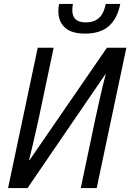

<svg xmlns="http://www.w3.org/2000/svg" viewBox="-20 -957 663 977"><path d="M172 -714H253L180 -368L170 -322Q138 -180 128 -143H131L524 -714H623L472 0H391L464 -347L480 -420Q504 -530 518 -579H516L120 0H21ZM277 -901Q277 -924 281 -937H351Q348 -921 348 -904Q348 -843 417 -843Q458 -843 483 -865Q508 -887 518 -937H592Q577 -862 533.5 -824Q490 -786 413 -786Q344 -786 310.5 -816.5Q277 -847 277 -901Z"/></svg>

Font: Noto Sans UI Narrow
Style: Italic
Weight: 400
Width: 4
Italic angle: -12°
Designer: Monotype Design Team
Foundry: Monotype Imaging Inc.
Version: Version 1.001